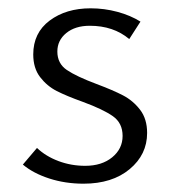

<svg xmlns="http://www.w3.org/2000/svg" viewBox="-20 -438 416 462"><path d="M35 -42 69 -82Q90 -62 120.5 -50.5Q151 -39 185 -39Q225 -39 250 -59.5Q275 -80 275 -111Q275 -142 251.5 -158.5Q228 -175 179 -193Q140 -207 116.5 -219Q93 -231 76.5 -252.5Q60 -274 60 -307Q60 -359 99.5 -388.5Q139 -418 198 -418Q231 -418 262.5 -409.5Q294 -401 318 -386L291 -344Q253 -376 196 -376Q161 -376 139.5 -358.5Q118 -341 118 -314Q118 -285 141 -269.5Q164 -254 212 -236Q252 -221 276 -208.5Q300 -196 317 -174Q334 -152 334 -118Q334 -66 292 -31Q250 4 181 4Q137 4 98.5 -8.5Q60 -21 35 -42Z"/></svg>

Font: Isabella Sans
Style: Regular
Weight: 400
Designer: Original fonts by Christian Thalmann (Catharsis Fonts), Modifications by Cristiano Sobral
Version: Version 0.002;July 12, 2020;FontCreator 13.0.0.2655 64-bit; 